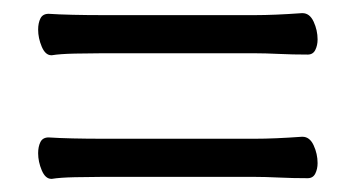

<svg xmlns="http://www.w3.org/2000/svg" viewBox="-20 -396 540 292"><path d="M440 -376Q451 -376 457 -363Q463 -350 463 -336Q463 -327 459.5 -320Q456 -313 448 -313Q425 -313 404 -314Q383 -315 367 -315H135Q117 -315 94 -314.5Q71 -314 59 -312H58Q49 -312 43.5 -325Q38 -338 38 -351Q38 -361 41.5 -368Q45 -375 54 -375Q69 -374 90.5 -373.5Q112 -373 136 -373H368Q397 -373 439 -376ZM440 -188Q451 -188 457 -175Q463 -162 463 -148Q463 -139 459.5 -132Q456 -125 448 -125Q425 -125 404 -126Q383 -127 367 -127H135Q117 -127 94 -126.5Q71 -126 59 -124H58Q49 -124 43.5 -137Q38 -150 38 -163Q38 -173 41.5 -180Q45 -187 54 -187Q69 -186 90.5 -185.5Q112 -185 136 -185H368Q397 -185 439 -188Z"/></svg>

Font: Moon Stars Kai HW
Style: Regular
Weight: 400
Designer: GuiWonder
Version: Version 1.101